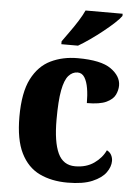

<svg xmlns="http://www.w3.org/2000/svg" viewBox="-55 -808 616 861"><g transform="rotate(5 253.5 -378.0)"><path d="M281 10Q209 10 155 -16Q101 -42 71 -102.5Q41 -163 41 -266Q41 -375 72.5 -436.5Q104 -498 158 -524Q212 -550 279 -550Q384 -550 429 -518Q474 -486 474 -444Q474 -423 464 -402Q454 -381 424.5 -367Q395 -353 337 -353Q337 -389 332 -419Q327 -449 315.5 -467.5Q304 -486 284 -486Q261 -486 243.5 -466.5Q226 -447 217 -399.5Q208 -352 208 -267Q208 -167 231.5 -116.5Q255 -66 309 -66Q359 -66 394 -90.5Q429 -115 445 -150Q459 -143 465.5 -130.5Q472 -118 472 -104Q472 -78 453.5 -52Q435 -26 393 -8Q351 10 281 10ZM200 -619Q214 -639 232.5 -664.5Q251 -690 268 -717Q285 -744 295 -766H462V-756Q453 -743 432 -723.5Q411 -704 383.5 -682Q356 -660 327.5 -640Q299 -620 275 -606H200Z"/></g></svg>

Font: Noto Serif SemiCondensed ExtraBold
Style: Regular
Weight: 800
Width: 4
Designer: Monotype Design Team
Foundry: Monotype Imaging Inc.
Version: Version 2.015